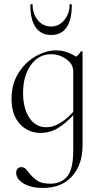

<svg xmlns="http://www.w3.org/2000/svg" viewBox="-20 -648 505 949"><path d="M388 -392V70Q388 166 336 223.5Q284 281 192 281Q133 281 96.5 259Q60 237 60 206Q60 192 67.5 185Q75 178 85 178Q96 178 104 184.5Q112 191 122 205Q143 231 165 245.5Q187 260 229 260Q281 260 311.5 225Q342 190 342 94V-79Q306 -39 266.5 -15Q227 9 180 9Q119 9 78 -35.5Q37 -80 37 -160Q37 -232 71 -286.5Q105 -341 156.5 -370Q208 -399 257 -399Q284 -399 309.5 -390.5Q335 -382 355 -368Q371 -377 379 -394Q380 -395 384 -394.5Q388 -394 388 -392ZM342 -95V-295Q342 -331 308 -355.5Q274 -380 232 -380Q171 -380 132.5 -326.5Q94 -273 94 -188Q94 -113 125 -66Q156 -19 209 -19Q272 -19 342 -95ZM141 -626Q141 -579 167 -548Q193 -517 233 -517Q271 -517 297.5 -548.5Q324 -580 324 -626Q324 -628 327 -628Q330 -628 332.5 -626.5Q335 -625 335 -623Q335 -550 309 -512.5Q283 -475 233 -475Q183 -475 156.5 -512.5Q130 -550 130 -623Q130 -627 135.5 -628Q141 -629 141 -626Z"/></svg>

Font: Cormorant Infant Light
Style: Regular
Weight: 300
Designer: Christian Thalmann (Catharsis Fonts)
Version: Version 3.000